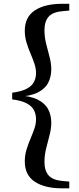

<svg xmlns="http://www.w3.org/2000/svg" viewBox="-20 -819 420 1016"><path d="M44.5 -293V-328.3Q94.5 -335.1 121.8 -349.7Q149.1 -364.2 159.9 -385.7Q170.7 -407.2 170.7 -432.3Q170.7 -457.4 161.7 -483.4Q152.8 -509.4 141 -537Q129.1 -564.6 120.2 -594.2Q111.2 -623.7 111.2 -656.4Q111.2 -728.5 163.9 -763.7Q216.6 -798.9 309.2 -798.9H346.6V-763.1L312.8 -760.1Q260 -755.8 237.7 -731Q215.3 -706.2 215.3 -658.8Q215.3 -622.7 224.3 -587Q233.3 -551.3 242.3 -517.7Q251.3 -484.1 251.3 -452Q251.3 -413.4 235.3 -381.6Q219.2 -349.8 180 -329.7Q140.8 -309.7 69.9 -306.2V-315.1Q140.8 -311.7 180 -291.6Q219.2 -271.6 235.3 -240.1Q251.3 -208.7 251.3 -169.4Q251.3 -138 242.3 -104Q233.3 -70.1 224.3 -34.2Q215.3 1.6 215.3 38.5Q215.3 84.8 237.7 109.6Q260 134.5 312.8 139L346.6 141.7V177.6H309.2Q216.6 177.6 163.9 142.5Q111.2 107.4 111.2 35.4Q111.2 2.6 120.2 -26.9Q129.1 -56.5 141 -84.2Q152.8 -112 161.7 -137.7Q170.7 -163.5 170.7 -188.3Q170.7 -214.1 159.9 -235.6Q149.1 -257.1 121.8 -271.8Q94.5 -286.6 44.5 -293Z"/></svg>

Font: Noto Serif HK ExtraLight
Style: Regular
Weight: 200
Designer: Ryoko NISHIZUKA 西塚涼子 (kana & ideographs); Frank Grießhammer (Latin, Greek & Cyrillic); Wenlong ZHANG 张文龙 (bopomofo); San
Foundry: Adobe
Version: Version 2.002-H1;hotconv 1.1.0;makeotfexe 2.6.0